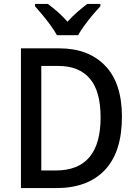

<svg xmlns="http://www.w3.org/2000/svg" viewBox="-20 -1027 699 981"><path d="M603 -431Q603 -250 515.5 -158Q428 -66 267 -66H87V-780H283Q432 -780 517.5 -691Q603 -602 603 -431ZM494 -427Q494 -562 438.5 -626Q383 -690 279 -690H191V-156H265Q494 -156 494 -427ZM271 -847Q259 -869 239.5 -896Q220 -923 198.5 -949Q177 -975 159 -995V-1007H224Q248 -990 274.5 -966.5Q301 -943 325 -916Q350 -944 375.5 -966Q401 -988 426 -1007H493V-995Q475 -976 453 -950Q431 -924 411 -896.5Q391 -869 379 -847Z"/></svg>

Font: Noto Sans Malayalam UI SemiCondensed Medium
Style: Regular
Weight: 500
Width: 4
Designer: Jelle Bosma - Monotype Design Team
Foundry: Monotype Imaging Inc.
Version: Version 2.104; ttfautohint (v1.8.4.7-5d5b)